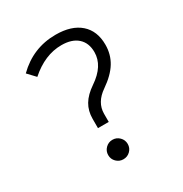

<svg xmlns="http://www.w3.org/2000/svg" viewBox="-166 -829 919 965"><g transform="rotate(-30 293.0 -346.5)"><path d="M241.2 -189.9V-243.7Q241.2 -289.6 262.2 -325Q283.2 -360.4 328.6 -391.1Q417 -450.7 417 -529.8Q417 -583.5 383.8 -613.3Q350.6 -643.1 290 -643.1Q193.8 -643.1 106 -565.4L64.5 -609.4Q159.7 -703.1 291 -703.1Q382.8 -703.1 433.1 -658.9Q483.4 -614.7 483.4 -534.7Q483.4 -478.5 455.8 -433.3Q428.2 -388.2 368.7 -347.2Q303.7 -302.7 303.7 -236.8V-189.9ZM274.4 9.8Q251 9.8 234.4 -6.6Q217.8 -22.9 217.8 -46.4Q217.8 -69.8 234.4 -86.4Q251 -103 274.4 -103Q297.9 -103 314.5 -86.4Q331.1 -69.8 331.1 -46.4Q331.1 -22.9 314.5 -6.6Q297.9 9.8 274.4 9.8Z"/></g></svg>

Font: CaskaydiaMono NF Light
Style: Regular
Weight: 300
Designer: Aaron Bell
Foundry: Saja Typeworks
Version: Version 2111.001; ttfautohint (v1.8.4);Nerd Fonts 3.1.1